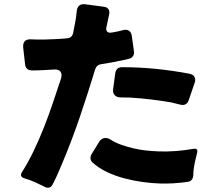

<svg xmlns="http://www.w3.org/2000/svg" viewBox="-20 -835 1040 903"><path d="M192 45Q187 42 181.5 39Q176 36 170 34Q157 27 144 21.5Q131 16 118 11Q111 9 105 7Q99 5 93 3Q71 -5 83 -25Q113 -72 139 -126.5Q165 -181 187.5 -238Q210 -295 229.5 -353.5Q249 -412 267 -466Q273 -487 264 -498.5Q255 -510 233 -508Q205 -507 179 -505Q164 -504 151 -504Q138 -504 127 -504Q101 -506 98 -532L89 -612Q86 -652 126 -650Q140 -649 155.5 -649Q171 -649 188 -649Q214 -650 240.5 -651Q267 -652 296 -655Q319 -657 324 -680Q329 -706 334 -732Q339 -758 341 -784Q343 -801 353 -809Q363 -817 380 -815L470 -803Q483 -801 489.5 -792.5Q496 -784 494 -770Q492 -763 491 -756.5Q490 -750 488 -742L481 -709Q477 -694 484 -686.5Q491 -679 506 -682Q520 -684 533 -687Q546 -690 558 -693Q575 -698 586.5 -690.5Q598 -683 600 -665L610 -594Q612 -582 606 -572Q600 -562 588 -559Q577 -556 564 -553Q551 -550 537 -548Q517 -543 497 -540Q477 -537 455 -533Q435 -530 428 -510Q393 -395 354.5 -282Q316 -169 269 -58Q258 -32 247.5 -8.5Q237 15 226 35Q219 48 205 48Q200 48 192 45ZM827 -343Q816 -346 805 -348.5Q794 -351 782 -354Q734 -362 687.5 -367.5Q641 -373 593 -376Q581 -376 569 -376.5Q557 -377 546 -377Q529 -377 519.5 -387.5Q510 -398 512 -415L522 -491Q527 -519 554 -519Q634 -519 714 -511Q794 -503 872 -488Q888 -485 894.5 -473.5Q901 -462 896 -447L868 -365Q858 -335 827 -343ZM865 20Q830 25 797 27Q764 29 732 28Q695 27 651 21Q607 15 564 3.5Q521 -8 482 -26.5Q443 -45 414 -72Q406 -80 405.5 -90Q405 -100 410 -109L447 -169Q458 -186 476 -186Q488 -186 499 -179Q522 -164 550.5 -154Q579 -144 609 -137Q639 -130 669.5 -127Q700 -124 726 -123Q803 -120 890 -135Q901 -137 905.5 -132Q910 -127 907 -116L901 -91Q896 -71 892.5 -50Q889 -29 889 -9Q888 2 882 10Q876 18 865 20Z"/></svg>

Font: Higure Gothic Black
Style: Regular
Weight: 900
Designer: Yoshimichi Ohira
Foundry: Positype
Version: Version 1.000